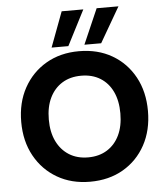

<svg xmlns="http://www.w3.org/2000/svg" viewBox="-62 -994 914 1061"><g transform="rotate(-5 395.5 -464.0)"><path d="M395 12Q292 12 213 -34Q134 -80 89 -161.5Q44 -243 44 -350Q44 -457 89 -538.5Q134 -620 213 -666Q292 -712 395 -712Q500 -712 579 -666Q658 -620 702.5 -538.5Q747 -457 747 -350Q747 -243 702.5 -161.5Q658 -80 579 -34Q500 12 395 12ZM396 -123Q457 -123 501.5 -151Q546 -179 570 -229.5Q594 -280 594 -350Q594 -420 570 -470.5Q546 -521 501.5 -548.5Q457 -576 396 -576Q335 -576 290.5 -548.5Q246 -521 221.5 -470.5Q197 -420 197 -350Q197 -280 221.5 -229.5Q246 -179 290.5 -151Q335 -123 396 -123ZM429 -745 514 -940H635L522 -745ZM247 -745 320 -940H440L340 -745Z"/></g></svg>

Font: DM Sans 20pt Black
Style: Regular
Weight: 900
Version: Version 4.004;gftools[0.9.30]